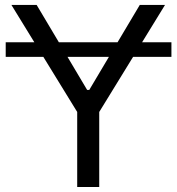

<svg xmlns="http://www.w3.org/2000/svg" viewBox="-20 -747 708 767"><path d="M664.8 -578.1V-519.9H511.7L376.4 -299.7V0H288.4V-299.7L153.1 -519.9H2.8V-578.1H117.2L25.6 -727.3H126.4L215.2 -578.1H449.6L538.4 -727.3H639.2L547.6 -578.1ZM249.6 -519.9 328.1 -387.8H336.6L415.1 -519.9Z"/></svg>

Font: Inter UI
Style: Regular
Weight: 400
Designer: Rasmus Andersson
Foundry: rsms
Version: 3.2;8d6f07862